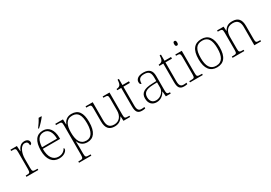

<svg xmlns="http://www.w3.org/2000/svg" viewBox="35 -1897 4614 3268"><g transform="rotate(-30 2342.0 -263.0)"><path d="M46 0H279V-25H246C189 -25 176 -30 176 -100V-280C176 -393 226 -511 303 -511C347 -511 368 -492 368 -434C393 -434 404 -452 404 -475C404 -515 371 -544 315 -544C236 -544 200 -485 176 -427H174L167 -536H41V-511H56C123 -511 134 -506 134 -439V-101C134 -30 120 -25 64 -25H46Z M633 -619V-606H643C687 -642 758 -721 783 -756V-766H727C706 -721 662 -657 633 -619ZM689 10C794 10 848 -51 848 -86C848 -97 844 -103 837 -107C814 -61 768 -23 693 -23C591 -23 524 -106 525 -273H865V-294C865 -452 794 -543 680 -543C552 -543 481 -451 481 -262C481 -88 561 10 689 10ZM821 -303H527C534 -432 575 -512 679 -512C773 -512 820 -427 821 -303Z M941 240H1183V215H1149C1093 215 1079 210 1079 140V18C1079 -45 1076 -83 1076 -104H1078C1106 -31 1160 10 1243 10C1364 10 1438 -79 1438 -276C1438 -460 1375 -546 1242 -546C1156 -546 1105 -497 1081 -435H1077L1073 -536H922V-511H959C1026 -511 1037 -506 1037 -439V139C1037 210 1024 215 967 215H941ZM1242 -23C1121 -23 1079 -121 1079 -277C1079 -416 1120 -513 1239 -513C1353 -513 1395 -431 1395 -272C1395 -112 1342 -23 1242 -23Z M1779 10C1863 10 1914 -32 1944 -89H1948L1953 0H2084V-25H2058C2001 -25 1988 -30 1988 -97V-536H1853V-511H1868C1935 -511 1946 -506 1946 -438V-205C1946 -107 1893 -23 1787 -23C1683 -23 1658 -90 1658 -183V-536H1517V-511H1538C1605 -511 1616 -506 1616 -439V-184C1616 -51 1670 10 1779 10Z M2315 10C2336 10 2359 8 2379 3V-26C2358 -22 2342 -21 2320 -21C2266 -21 2242 -52 2242 -134V-504H2370V-536H2242V-657H2216C2214 -595 2203 -566 2188 -551C2173 -537 2150 -528 2122 -528V-504H2200V-142C2200 -30 2233 10 2315 10Z M2604 10C2699 10 2748 -54 2775 -100H2778L2786 0H2882V-25H2876C2824 -25 2817 -40 2817 -111V-383C2817 -485 2771 -543 2653 -543C2542 -543 2502 -490 2502 -443C2502 -408 2513 -393 2536 -393C2536 -467 2558 -513 2653 -513C2759 -513 2775 -454 2775 -371V-307L2692 -304C2533 -299 2460 -252 2460 -147C2460 -39 2523 10 2604 10ZM2612 -23C2534 -23 2502 -78 2502 -145C2502 -225 2547 -273 2694 -278L2775 -281V-174C2775 -104 2705 -23 2612 -23Z M3142 10C3163 10 3186 8 3206 3V-26C3185 -22 3169 -21 3147 -21C3093 -21 3069 -52 3069 -134V-504H3197V-536H3069V-657H3043C3041 -595 3030 -566 3015 -551C3000 -537 2977 -528 2949 -528V-504H3027V-142C3027 -30 3060 10 3142 10Z M3382 -653C3400 -653 3412 -663 3412 -698C3412 -732 3400 -743 3382 -743C3364 -743 3352 -732 3352 -698C3352 -663 3364 -653 3382 -653ZM3261 0H3512V-25H3486C3419 -25 3408 -30 3408 -98V-536H3281V-511H3296C3352 -511 3366 -506 3366 -435V-97C3366 -30 3355 -25 3288 -25H3261Z M3790 10C3926 10 3998 -79 3998 -267C3998 -458 3924 -543 3794 -543C3655 -543 3583 -454 3583 -267C3583 -79 3661 10 3790 10ZM3790 -21C3675 -21 3626 -111 3626 -267C3626 -430 3673 -512 3794 -512C3906 -512 3955 -434 3955 -267C3955 -116 3912 -21 3790 -21Z M4097 0H4328V-25H4314C4248 -25 4237 -30 4237 -97V-331C4237 -419 4271 -510 4394 -510C4491 -510 4525 -449 4525 -361V0H4657V-25H4644C4577 -25 4567 -30 4567 -98V-356C4567 -483 4515 -543 4402 -543C4330 -543 4280 -522 4239 -450H4235L4230 -536H4102V-511H4125C4182 -511 4195 -505 4195 -439V-98C4195 -30 4184 -25 4117 -25H4097Z"/></g></svg>

Font: Noto Serif Devanagari ExtraLight
Style: Regular
Weight: 200
Designer: Universal Thirst, Indian Type Foundry and the Monotype Design Team
Foundry: Monotype Imaging Inc.
Version: Version 2.004